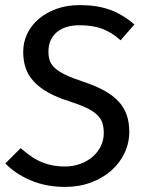

<svg xmlns="http://www.w3.org/2000/svg" viewBox="-20 -721 570 753"><path d="M487 -204Q487 -160 468.5 -121Q450 -82 417 -52.5Q384 -23 337.5 -5.5Q291 12 235 12Q160 12 99.5 -14Q39 -40 1 -80L61 -140Q85 -119 106.5 -105Q128 -91 149 -83Q170 -75 191 -71.5Q212 -68 235 -68Q266 -68 294 -78Q322 -88 342.5 -105.5Q363 -123 375 -147Q387 -171 387 -199Q387 -221 381.5 -238.5Q376 -256 361 -270.5Q346 -285 320 -297.5Q294 -310 254 -323Q203 -339 168.5 -358.5Q134 -378 112 -402Q90 -426 80.5 -454.5Q71 -483 71 -518Q71 -555 86.5 -588Q102 -621 131 -646Q160 -671 201 -686Q242 -701 293 -701Q360 -701 410.5 -683Q461 -665 507 -625L453 -563Q418 -594 381 -608Q344 -622 292 -622Q235 -622 202.5 -594.5Q170 -567 170 -518Q170 -498 175.5 -482.5Q181 -467 196 -453.5Q211 -440 238 -427Q265 -414 308 -400Q356 -384 390 -365Q424 -346 445.5 -322.5Q467 -299 477 -270Q487 -241 487 -204Z"/></svg>

Font: Yekcdsyqcyvpieeyorgstswgcgt
Style: Regular
Weight: 400
Italic angle: -8°
Designer: Carrois Corporate & Edenspiekermann
Foundry: Carrois Corporate GbR & Edenspiekermann AG
Version: Version 2.001